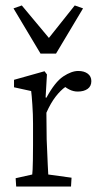

<svg xmlns="http://www.w3.org/2000/svg" viewBox="-20 -681 374 701"><path d="M39.1 0 37.1 -30.3 97.7 -43.9Q98.6 -49.8 99.1 -62Q99.6 -74.2 100.1 -96.2Q100.6 -118.2 100.6 -151.4V-229.5Q100.6 -263.7 98.1 -299.3Q95.7 -335 93.8 -348.6L31.2 -362.3V-389.6L142.6 -420.9L151.4 -409.2L146.5 -325.2L149.4 -324.2Q180.7 -381.8 210.9 -401.9Q241.2 -421.9 265.6 -421.9Q287.1 -421.9 300.3 -412.1Q313.5 -402.3 313.5 -384.8Q313.5 -366.2 299.8 -356.4Q286.1 -346.7 263.7 -346.7Q248 -346.7 233.4 -354Q218.8 -361.3 208 -372.1L219.7 -364.3Q201.2 -351.6 183.1 -328.1Q165 -304.7 149.4 -269.5L150.4 -171.9Q151.4 -152.3 152.3 -127.9Q153.3 -103.5 154.3 -80.6Q155.3 -57.6 156.2 -43.9L241.2 -32.2L239.3 0ZM283.2 -650.4 184.6 -485.4H127.9L29.3 -650.4L59.6 -661.1L187.5 -507.8H130.9L252.9 -661.1Z"/></svg>

Font: Crimson Pro ExtraLight
Style: Regular
Weight: 250
Designer: Jacques Le Bailly
Foundry: Baron von Fonthausen
Version: Version 1.003